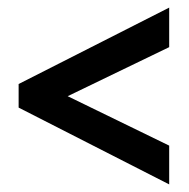

<svg xmlns="http://www.w3.org/2000/svg" viewBox="-20 -610 497 505"><path d="M425 -125 29 -327V-389L425 -590V-486L158 -357L425 -227Z"/></svg>

Font: Noto Sans ExtraCondensed SemiBold
Style: Regular
Weight: 600
Width: 2
Designer: Monotype Design Team
Foundry: Monotype Imaging Inc.
Version: Version 2.013; ttfautohint (v1.8.4.7-5d5b)